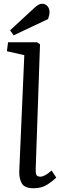

<svg xmlns="http://www.w3.org/2000/svg" viewBox="-20 -993 322 1027"><path d="M110 -698 17 -719 23 -767H178L194 -756L171 -90Q170 -68 174.5 -58Q179 -48 196 -48Q219 -48 256 -81L281 -43Q265 -27 234.5 -6.5Q204 14 160 14Q112 14 97 -11.5Q82 -37 83 -77ZM164 -951Q176 -962 185.5 -967.5Q195 -973 205 -973Q223 -973 234 -960Q245 -947 245 -928Q245 -913 237 -891L53 -804L34 -831Z"/></svg>

Font: Literata 12pt
Style: Italic
Weight: 400
Italic angle: -2°
Designer: Latin by Veronika Burian and Jose Scaglione. Greek by Irene Vlachou. Cyrillic by Vera Evstafieva
Foundry: TypeTogether
Version: Version 3.002